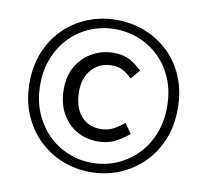

<svg xmlns="http://www.w3.org/2000/svg" viewBox="-81 -820 994 921"><g transform="rotate(10 416.0 -359.5)"><path d="M416 11Q343 11 278 -15Q213 -41 163 -90Q113 -139 84 -207.5Q55 -276 55 -361Q55 -446 84 -514.5Q113 -583 163 -631Q213 -679 278 -704.5Q343 -730 416 -730Q489 -730 554 -704.5Q619 -679 669.5 -631Q720 -583 748.5 -514.5Q777 -446 777 -361Q777 -276 748.5 -207.5Q720 -139 669.5 -90Q619 -41 554 -15Q489 11 416 11ZM416 -34Q479 -34 535 -57.5Q591 -81 634 -124.5Q677 -168 701 -228Q725 -288 725 -361Q725 -434 701 -493.5Q677 -553 634 -596Q591 -639 535 -662Q479 -685 416 -685Q353 -685 297 -662Q241 -639 198.5 -596Q156 -553 131.5 -493.5Q107 -434 107 -361Q107 -288 131.5 -228Q156 -168 198.5 -124.5Q241 -81 297 -57.5Q353 -34 416 -34ZM424 -140Q368 -140 322 -166.5Q276 -193 249 -242.5Q222 -292 222 -361Q222 -426 251 -473.5Q280 -521 327 -546.5Q374 -572 428 -572Q476 -572 508.5 -554Q541 -536 567 -509L529 -465Q506 -487 484 -499Q462 -511 432 -511Q370 -511 333 -469Q296 -427 296 -361Q296 -287 331.5 -244Q367 -201 428 -201Q464 -201 490.5 -215.5Q517 -230 542 -251L576 -203Q545 -177 510 -158.5Q475 -140 424 -140Z"/></g></svg>

Font: Noto Sans HK
Style: Regular
Weight: 400
Designer: Ryoko NISHIZUKA 西塚涼子 (kana, bopomofo & ideographs); Paul D. Hunt (Latin, Greek & Cyrillic); Sandoll Communications 산돌커뮤니
Foundry: Adobe
Version: Version 2.004-H2;hotconv 1.0.118;makeotfexe 2.5.65603